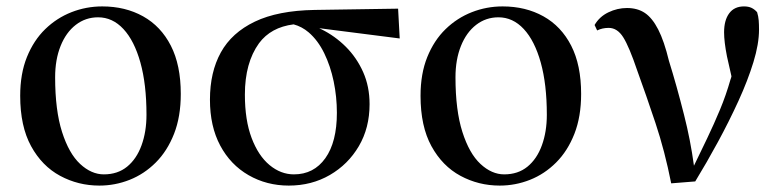

<svg xmlns="http://www.w3.org/2000/svg" viewBox="-20 -563 2438 599"><path d="M290 16Q224 16 167.5 -14.5Q111 -45 77 -107Q43 -169 43 -264Q43 -333 64 -385Q85 -437 121 -472Q157 -507 203 -525Q249 -543 299 -543Q371 -543 426.5 -512Q482 -481 513 -420.5Q544 -360 544 -270Q544 -199 523 -145.5Q502 -92 466 -56Q430 -20 384.5 -2Q339 16 290 16ZM304 -19Q347 -19 376.5 -43Q406 -67 421.5 -109.5Q437 -152 437 -205Q437 -300 418 -368Q399 -436 365 -472.5Q331 -509 286 -509Q247 -509 216.5 -485.5Q186 -462 169 -419.5Q152 -377 152 -322Q152 -219 173.5 -151.5Q195 -84 230 -51.5Q265 -19 304 -19Z M881 16Q812 16 755.5 -16.5Q699 -49 667 -109Q635 -169 635 -252Q635 -338 669 -399.5Q703 -461 775 -495.5Q847 -530 961 -532L1222 -536L1227 -443L976 -475Q979 -473 982 -472Q1025 -451 1059 -417Q1093 -383 1113 -338Q1133 -293 1133 -238Q1133 -164 1099.5 -107Q1066 -50 1009 -17Q952 16 881 16ZM896 -487Q825 -478 788 -428Q744 -367 744 -268Q744 -188 765 -132.5Q786 -77 821 -48Q856 -19 897 -19Q959 -19 995 -69.5Q1031 -120 1031 -211Q1031 -261 1021 -309Q1011 -357 991.5 -397Q972 -437 943 -462Q922 -480 896 -487Z M1539 16Q1473 16 1416.5 -14.5Q1360 -45 1326 -107Q1292 -169 1292 -264Q1292 -333 1313 -385Q1334 -437 1370 -472Q1406 -507 1452 -525Q1498 -543 1548 -543Q1620 -543 1675.5 -512Q1731 -481 1762 -420.5Q1793 -360 1793 -270Q1793 -199 1772 -145.5Q1751 -92 1715 -56Q1679 -20 1633.5 -2Q1588 16 1539 16ZM1553 -19Q1596 -19 1625.5 -43Q1655 -67 1670.5 -109.5Q1686 -152 1686 -205Q1686 -300 1667 -368Q1648 -436 1614 -472.5Q1580 -509 1535 -509Q1496 -509 1465.5 -485.5Q1435 -462 1418 -419.5Q1401 -377 1401 -322Q1401 -219 1422.5 -151.5Q1444 -84 1479 -51.5Q1514 -19 1553 -19Z M2074 9Q2054 -92 2025 -179Q1996 -266 1968 -343Q1943 -417 1924.5 -446.5Q1906 -476 1879 -476Q1859 -476 1843 -468L1835 -485Q1850 -511 1878 -524.5Q1906 -538 1936 -538Q1969 -538 1992 -522.5Q2015 -507 2033.5 -471Q2052 -435 2067 -373Q2091 -296 2114 -205Q2134 -127 2145 -46Q2167 -91 2186 -131Q2208 -177 2226.5 -221.5Q2245 -266 2259 -315Q2261 -320 2262 -325Q2254 -360 2248 -387Q2239 -433 2239 -462Q2239 -500 2255 -521.5Q2271 -543 2301 -543Q2315 -543 2324.5 -538.5Q2334 -534 2342 -525Q2346 -512 2347 -499.5Q2348 -487 2348 -471Q2348 -426 2330.5 -369Q2313 -312 2284 -248.5Q2255 -185 2220 -120.5Q2185 -56 2149 3Z"/></svg>

Font: Early Summer Mincho SemiBold
Style: Regular
Weight: 600
Designer: GuiWonder
Version: Version 1.002